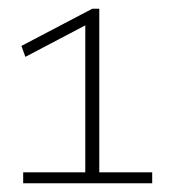

<svg xmlns="http://www.w3.org/2000/svg" viewBox="-20 -789 397 439"><path d="M33 -370V-395H175V-731L38 -659L29 -684L191 -769H207V-395H328V-370Z"/></svg>

Font: Georama ExtraLight
Style: Regular
Weight: 250
Version: Version 1.001